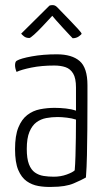

<svg xmlns="http://www.w3.org/2000/svg" viewBox="-20 -723 412 753"><path d="M183 10Q156 11 130.5 6.5Q105 2 84.5 -12.5Q64 -27 51.5 -56.5Q39 -86 39 -138Q39 -191 52 -223Q65 -255 87 -272Q109 -289 137 -294.5Q165 -300 194 -300Q216 -300 238.5 -297.5Q261 -295 278 -289Q278 -289 278 -306Q278 -323 278 -344.5Q278 -366 278 -380Q278 -416 267 -434.5Q256 -453 237 -459.5Q218 -466 193 -466Q143 -466 103.5 -458Q64 -450 45 -441Q42 -448 40.5 -454.5Q39 -461 39 -467Q39 -473 40.5 -478Q42 -483 46 -485Q61 -494 105 -502Q149 -510 203 -510Q262 -510 292.5 -483.5Q323 -457 323 -389V-327Q323 -270 322.5 -216Q322 -162 321 -114Q320 -66 317 -27Q302 -18 269.5 -4Q237 10 183 10ZM191 -30Q218 -30 241.5 -38.5Q265 -47 273 -55Q275 -78 276 -111.5Q277 -145 277.5 -182.5Q278 -220 278 -254Q263 -259 242.5 -261.5Q222 -264 206 -264Q183 -264 161.5 -260Q140 -256 123 -243.5Q106 -231 95.5 -206Q85 -181 85 -139Q85 -101 93.5 -79Q102 -57 117 -46.5Q132 -36 151 -33Q170 -30 191 -30ZM265 -573Q265 -573 253.5 -585Q242 -597 227 -613.5Q212 -630 199.5 -644Q187 -658 185 -661Q185 -661 173 -648Q161 -635 144.5 -617.5Q128 -600 113.5 -587Q99 -574 95 -574Q82 -574 74 -580.5Q66 -587 63 -591L174 -701Q179 -703 186 -703Q190 -703 194.5 -701.5Q199 -700 204 -695Q204 -695 218.5 -680Q233 -665 252 -645.5Q271 -626 285.5 -610Q300 -594 300 -591Q300 -588 289.5 -580.5Q279 -573 265 -573Z"/></svg>

Font: Yanone Kaffeesatz Light
Style: Regular
Weight: 300
Designer: Yanone (Cyrillic: Daniel Pouzeot, Huerta Tipografica, and Cyreal)
Foundry: Yanone
Version: Version 2.003